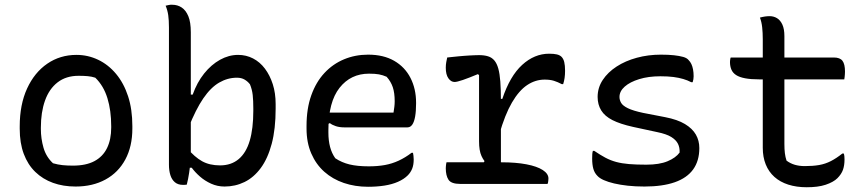

<svg xmlns="http://www.w3.org/2000/svg" viewBox="-20 -774 3640 808"><path d="M302 -543Q350 -543 393 -522.5Q436 -502 468.5 -463Q501 -424 519 -369Q537 -314 537 -243V-233Q537 -158 507.5 -103Q478 -48 424 -18.5Q370 11 298 11Q246 11 203 -4.5Q160 -20 128.5 -50.5Q97 -81 80 -126.5Q63 -172 63 -232V-242Q63 -334 94 -401.5Q125 -469 179 -506Q233 -543 302 -543ZM311 -455Q258 -455 222.5 -427.5Q187 -400 169.5 -351Q152 -302 152 -237V-231Q152 -191 163 -152.5Q174 -114 203 -87Q224 -81 243.5 -79Q263 -77 287 -77Q342 -77 377.5 -96Q413 -115 430.5 -151Q448 -187 448 -237V-243Q448 -309 432 -361Q416 -413 381 -447Q366 -452 349 -453.5Q332 -455 311 -455Z M766 3Q764 3 761 3.5Q758 4 755 4Q752 4 750 4Q729 4 716 -7Q703 -18 697 -37Q691 -56 691 -81Q691 -158 691 -229.5Q691 -301 691 -371Q691 -441 691 -512Q691 -583 691 -658Q691 -689 688 -710Q685 -731 677 -750Q680 -751 683.5 -751.5Q687 -752 690.5 -753Q694 -754 697.5 -754Q701 -754 705 -754Q727 -754 744.5 -742.5Q762 -731 772.5 -706Q783 -681 783 -638Q783 -573 783 -509Q783 -445 783 -381.5Q783 -318 783 -254Q783 -190 783 -126Q783 -113 782 -100Q781 -87 779.5 -73.5Q778 -60 776 -47Q774 -34 771.5 -21Q769 -8 766 3ZM768 -68V-150Q799 -113 830.5 -95.5Q862 -78 906 -78Q953 -78 984.5 -104.5Q1016 -131 1031 -182Q1046 -233 1046 -308V-318Q1046 -351 1043.5 -374Q1041 -397 1032 -419Q1023 -431 1009.5 -439Q996 -447 977 -447Q938 -447 902.5 -426.5Q867 -406 835.5 -360Q804 -314 773 -236V-376H791Q809 -427 839 -464.5Q869 -502 906 -522.5Q943 -543 982 -543Q1016 -543 1045 -528Q1074 -513 1095 -485Q1116 -457 1128 -419.5Q1140 -382 1140 -336V-317Q1140 -231 1123.5 -169Q1107 -107 1077.5 -67Q1048 -27 1009 -8Q970 11 925 11Q895 11 868.5 -1Q842 -13 821.5 -31Q801 -49 787 -68Z M1529 -544Q1594 -544 1639 -518Q1684 -492 1707.5 -446Q1731 -400 1731 -342V-338Q1731 -306 1727 -283.5Q1723 -261 1715 -249.5Q1707 -238 1695 -238H1428Q1409 -238 1393.5 -243Q1378 -248 1368 -256L1350 -246V-300H1636Q1638 -312 1639.5 -324Q1641 -336 1641 -348Q1641 -383 1633 -407Q1625 -431 1607 -451Q1591 -458 1575 -461Q1559 -464 1533 -464Q1456 -464 1409 -404.5Q1362 -345 1362 -227V-216Q1362 -183 1369 -156Q1376 -129 1391 -108Q1418 -90 1451 -82Q1484 -74 1532 -74Q1569 -74 1599.5 -79.5Q1630 -85 1658 -98Q1686 -111 1712 -131H1718Q1719 -125 1720 -118.5Q1721 -112 1721 -103Q1721 -80 1714.5 -64Q1708 -48 1696 -36Q1680 -20 1655 -9Q1630 2 1598 7Q1566 12 1529 12Q1474 12 1427 -4Q1380 -20 1345 -51Q1310 -82 1290 -128Q1270 -174 1270 -233V-244Q1270 -317 1290 -373Q1310 -429 1345.5 -467Q1381 -505 1428 -524.5Q1475 -544 1529 -544Z M2011 -82 2019 -96Q2012 -105 2006.5 -117Q2001 -129 1998.5 -144.5Q1996 -160 1996 -179Q1996 -225 1996 -271.5Q1996 -318 1996 -364.5Q1996 -411 1996 -458L1991 -462Q1953 -446 1928 -437.5Q1903 -429 1893 -429Q1878 -429 1867 -444.5Q1856 -460 1856 -489Q1856 -501 1858 -512.5Q1860 -524 1862 -532Q1873 -533 1885.5 -534.5Q1898 -536 1910 -537Q1922 -538 1933.5 -539Q1945 -540 1955.5 -540.5Q1966 -541 1977 -541.5Q1988 -542 1996 -542Q2018 -542 2034 -537Q2050 -532 2060.5 -519.5Q2071 -507 2077 -485.5Q2083 -464 2085.5 -431Q2088 -398 2088 -351Q2088 -316 2088 -281Q2088 -246 2088 -211Q2088 -176 2088 -141Q2088 -106 2088 -71ZM2081 -358H2094Q2126 -454 2177.5 -501Q2229 -548 2291 -548Q2311 -548 2323.5 -545Q2336 -542 2343 -535Q2351 -527 2354.5 -513Q2358 -499 2358 -476Q2358 -460 2356 -446Q2354 -432 2350 -420H2344Q2327 -429 2311 -434Q2295 -439 2272 -439Q2233 -439 2198.5 -416Q2164 -393 2134.5 -342.5Q2105 -292 2081 -208ZM1859 -91H2090Q2151 -91 2195.5 -82.5Q2240 -74 2264 -58.5Q2288 -43 2288 -23Q2288 -19 2287.5 -15Q2287 -11 2286.5 -7Q2286 -3 2284 0H1917Q1879 0 1867.5 -17.5Q1856 -35 1856 -66Q1856 -71 1856.5 -75Q1857 -79 1857.5 -83.5Q1858 -88 1859 -91Z M2700 -81Q2755 -81 2789.5 -95.5Q2824 -110 2840 -132Q2841 -153 2833 -169Q2825 -185 2805 -197.5Q2785 -210 2746 -218L2644 -240Q2590 -252 2557.5 -268.5Q2525 -285 2510 -309.5Q2495 -334 2495 -366Q2495 -405 2516.5 -437.5Q2538 -470 2575 -494Q2612 -518 2660 -531Q2708 -544 2761 -544Q2793 -544 2816 -541.5Q2839 -539 2855 -534.5Q2871 -530 2878 -521Q2885 -514 2889.5 -504.5Q2894 -495 2896.5 -482Q2899 -469 2899 -453Q2899 -447 2898 -440.5Q2897 -434 2895 -428H2889Q2874 -436 2855.5 -441.5Q2837 -447 2814 -450Q2791 -453 2759 -453Q2709 -453 2670 -441Q2631 -429 2609 -409.5Q2587 -390 2587 -366Q2587 -353 2594 -341Q2601 -329 2622.5 -318.5Q2644 -308 2686 -299L2779 -281Q2831 -271 2862.5 -252Q2894 -233 2908.5 -207.5Q2923 -182 2923 -151Q2923 -97 2897 -61Q2871 -25 2819.5 -7Q2768 11 2692 11Q2654 11 2622 7.5Q2590 4 2564.5 -2Q2539 -8 2521 -16Q2503 -24 2494 -34Q2482 -46 2477 -63.5Q2472 -81 2472 -107Q2472 -117 2472.5 -125Q2473 -133 2475 -139H2481Q2506 -122 2527.5 -110.5Q2549 -99 2573 -92.5Q2597 -86 2627.5 -83.5Q2658 -81 2700 -81Z M3055 -532H3489Q3515 -532 3525.5 -518Q3536 -504 3536 -473Q3536 -467 3535.5 -461Q3535 -455 3534.5 -450Q3534 -445 3533 -440H3174Q3140 -440 3116 -444.5Q3092 -449 3078 -458Q3064 -467 3058 -481Q3052 -495 3052 -513Q3052 -517 3052.5 -520.5Q3053 -524 3053.5 -527Q3054 -530 3055 -532ZM3531 -128Q3533 -122 3533.5 -115Q3534 -108 3534 -103Q3534 -78 3527.5 -59.5Q3521 -41 3504 -24Q3496 -16 3483.5 -9Q3471 -2 3454.5 3.5Q3438 9 3418 11.5Q3398 14 3375 14Q3332 14 3297.5 3Q3263 -8 3239 -29.5Q3215 -51 3202.5 -82Q3190 -113 3190 -152Q3190 -209 3190 -266.5Q3190 -324 3190 -380.5Q3190 -437 3190 -494.5Q3190 -552 3190 -609Q3190 -636 3187.5 -659Q3185 -682 3178 -700Q3189 -703 3199 -704.5Q3209 -706 3219 -706Q3236 -706 3250 -697.5Q3264 -689 3272.5 -670.5Q3281 -652 3281 -622Q3281 -565 3281 -508.5Q3281 -452 3281 -395Q3281 -338 3281 -281.5Q3281 -225 3281 -168Q3281 -146 3283 -129.5Q3285 -113 3290 -98Q3306 -86 3325 -80.5Q3344 -75 3367 -75Q3401 -75 3427 -79.5Q3453 -84 3476.5 -96Q3500 -108 3525 -128Z"/></svg>

Font: Recursive Monospace Casual
Style: Regular
Weight: 400
Version: Version 1.047